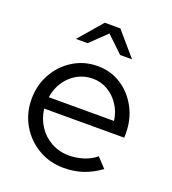

<svg xmlns="http://www.w3.org/2000/svg" viewBox="-133 -817 830 926"><g transform="rotate(20 282.0 -354.0)"><path d="M298 9Q226 9 167.5 -25.5Q109 -60 74.5 -119Q40 -178 40 -251Q40 -323 73 -381.5Q106 -440 162 -474.5Q218 -509 287 -509Q354 -509 407.5 -474.5Q461 -440 492.5 -381.5Q524 -323 524 -251V-228H113Q119 -179 144.5 -140Q170 -101 211 -78.5Q252 -56 301 -56Q340 -56 377 -68Q414 -80 439 -102L485 -53Q443 -22 397.5 -6.5Q352 9 298 9ZM115 -287H450Q444 -332 420.5 -367.5Q397 -403 362 -423.5Q327 -444 285 -444Q242 -444 206 -424Q170 -404 146 -368.5Q122 -333 115 -287ZM369 -596 285 -676 202 -596H142L246 -717H326L430 -596Z"/></g></svg>

Font: Red Hat Display VF
Style: Regular
Weight: 300
Designer: Pentagram, MCKL
Foundry: Pentagram, MCKL
Version: Version 1.023